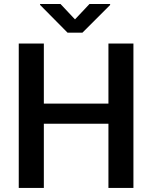

<svg xmlns="http://www.w3.org/2000/svg" viewBox="-20 -925 750 945"><path d="M72.3 0ZM636.7 0H513.7V-315.9H195.8V0H72.3V-710.9H195.8V-415H513.7V-710.9H636.7ZM349.1 -829.6 420.4 -905.3H522V-900.4L385.7 -764.2H312.5L177.2 -900.9V-905.3H277.8Z"/></svg>

Font: Roboto Medium
Style: Regular
Weight: 500
Designer: Google
Version: Version 2.134; 2016; ttfautohint (v1.6)